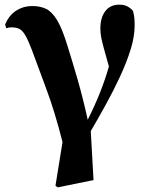

<svg xmlns="http://www.w3.org/2000/svg" viewBox="-20 -583 643 823"><path d="M217.8 212.9 248 25.9Q214.4 -106.9 176.5 -207.3Q138.7 -307.6 116.2 -370.1Q99.6 -413.6 87.2 -433.8Q74.7 -454.1 61.3 -460Q47.9 -465.8 27.8 -465.8Q17.6 -465.8 6.8 -461.9L2 -478Q17.6 -516.1 48.3 -536.6Q79.1 -557.1 119.1 -557.1Q151.4 -557.1 176.8 -545.4Q202.1 -533.7 224.4 -497.3Q246.6 -460.9 269 -387.2Q287.6 -328.6 311.8 -245.1Q335.9 -161.6 356 -69.8Q414.6 -185.1 446.8 -297.9Q433.6 -345.2 425.5 -374.3Q417.5 -403.3 413.8 -422.9Q410.2 -442.4 410.2 -460.9Q410.2 -507.3 431.4 -535.2Q452.6 -563 491.2 -563Q511.2 -563 524.2 -556.6Q537.1 -550.3 549.8 -537.1Q554.7 -519.5 555.9 -505.9Q557.1 -492.2 557.1 -472.2Q557.1 -426.3 540 -371.1Q522.9 -315.9 495.1 -255.9Q467.3 -195.8 434.3 -136Q401.4 -76.2 369.1 -21L380.9 189L227.1 220.2Z"/></svg>

Font: Source Han Serif TW Heavy
Style: Regular
Weight: 900
Designer: Ryoko NISHIZUKA Ë•øÂ°öÊ∂ºÂ≠ê (kana & ideographs); Frank Grie√ühammer (Latin, Greek & Cyrillic); Wenlong ZHANG Âº†ÊñáÈæô 
Foundry: Adobe
Version: Version 2.003;hotconv 1.1.1;makeotfexe 2.6.0